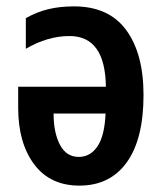

<svg xmlns="http://www.w3.org/2000/svg" viewBox="-20 -572 509 602"><path d="M212 -552Q321 -552 375.5 -478Q430 -404 430 -274Q430 -136 377.5 -63Q325 10 229 10Q137 10 87 -57Q37 -124 37 -234V-300H312Q310 -459 198 -459Q129 -459 61 -419V-515Q94 -534 130.5 -543Q167 -552 212 -552ZM311 -216H148Q148 -156 168 -118Q188 -80 227 -80Q263 -80 285.5 -113Q308 -146 311 -216Z"/></svg>

Font: Avrile Sans Condensed SemiBold
Style: Regular
Weight: 600
Width: 3
Designer: Monotype Design Team
Foundry: Monotype Imaging Inc.
Version: Version 2.001;September 10, 2019;FontCreator 11.5.0.2425 64-